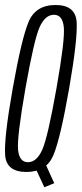

<svg xmlns="http://www.w3.org/2000/svg" viewBox="-25 -700 334 786"><path d="M156.5 66.5 197 50 155.5 -41.5 114 -25ZM83 4Q165 4 193.8 -65.2Q222.5 -134.5 258 -337.5Q293 -539 288.8 -609.2Q284.5 -679.5 202.5 -679.5Q120.5 -679.5 91.8 -610Q63 -540.5 27 -337.5Q-9 -134.5 -4 -65.2Q1 4 83 4ZM89.5 -36Q54 -36 49 -86.5Q44 -137 79 -337.5Q114.5 -538.5 137.2 -589Q160 -639.5 196 -639.5Q231 -639.5 236.2 -589Q241.5 -538.5 206 -337.5Q170.5 -137 147.8 -86.5Q125 -36 89.5 -36Z"/></svg>

Font: Anybody ExtraCondensed Light
Style: Italic
Weight: 300
Width: 2
Italic angle: -10°
Version: Version 1.113;gftools[0.9.25]